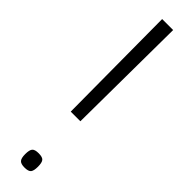

<svg xmlns="http://www.w3.org/2000/svg" viewBox="-265 -721 704 704"><g transform="rotate(45 87.0 -369.0)"><path d="M62 -263 59 -740H116L112 -263ZM54 -35Q54 -56 60.5 -64Q67 -72 87 -72Q107 -72 113.5 -64Q120 -56 120 -35Q120 -14 113.5 -6Q107 2 87 2Q68 2 61 -6Q54 -14 54 -35Z"/></g></svg>

Font: Georama SemiCondensed Light
Style: Regular
Weight: 300
Width: 4
Designer: Jean-Baptiste Levee
Foundry: Production Type
Version: Version 1.000